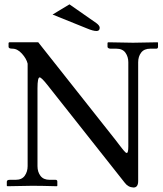

<svg xmlns="http://www.w3.org/2000/svg" viewBox="-20 -837 736 865"><path d="M293 -817.4 414.1 -732.9Q429.2 -721.7 429.2 -711.9Q429.2 -697.3 414.6 -697.3Q399.4 -697.3 371.6 -709L216.8 -771.5ZM602.5 -556.6V-21.5Q602.5 7.8 581.5 7.8Q557.1 6.8 542 -13.7L192.9 -455.1Q166.5 -488.3 158.7 -488.3Q148.9 -488.3 148.9 -439V-88.4Q148.9 -62.5 162.4 -44.7Q175.8 -26.9 203.6 -26.9H230Q238.3 -26.9 238.3 -18.6V0L236.3 2Q164.6 0 125.5 0L13.2 2L10.7 0V-18.1Q10.7 -26.9 23.9 -26.9H50.3Q78.6 -26.9 91.6 -45.4Q104.5 -64 104.5 -88.4V-550.3Q99.1 -572.8 78.9 -595.2Q58.6 -617.7 36.1 -617.7Q18.6 -617.7 18.6 -626V-644L22 -646.5H152.3L501.5 -205.1Q508.3 -196.3 516.6 -185.3Q524.9 -174.3 529.3 -168.9Q533.7 -163.6 538.3 -158Q543 -152.3 545.9 -150.1Q548.8 -147.9 551.3 -147.9Q558.1 -147.9 558.1 -177.7V-556.6Q558.1 -581.1 545.2 -599.4Q532.2 -617.7 503.9 -617.7H477.5Q473.1 -617.7 468.8 -619.9Q464.4 -622.1 464.4 -626V-644.5L468.3 -646.5Q543.5 -644.5 579.1 -644.5L689.9 -646.5L691.9 -644.5V-626Q691.9 -617.7 683.6 -617.7H657.2Q629.4 -617.7 616 -600.1Q602.5 -582.5 602.5 -556.6Z"/></svg>

Font: Libertinage
Style: l
Weight: 400
Designer: OSP
Foundry: OSP
Version: Version 1.0; 2008; OFL relea